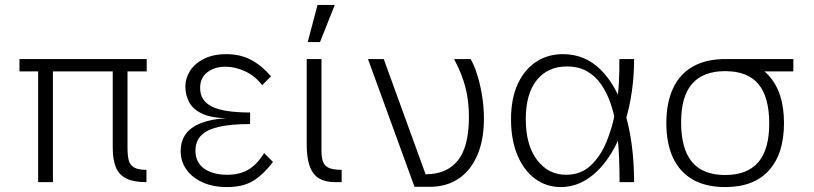

<svg xmlns="http://www.w3.org/2000/svg" viewBox="-20 -740 3306 780"><path d="M135 -450H59V-500H576V-450H498V-140Q498 -111 502.5 -91Q507 -71 523.5 -60.5Q540 -50 575 -50V0Q523 0 493 -15Q463 -30 450.5 -61Q438 -92 438 -140V-450H195V0H135Z M1089 -82Q1052 -33 1010.5 -6.5Q969 20 902 20Q846 20 803.5 1Q761 -18 737.5 -51Q714 -84 714 -126Q714 -166 734 -194.5Q754 -223 795.5 -239.5Q837 -256 899 -260Q837 -261 800.5 -278.5Q764 -296 748.5 -325Q733 -354 733 -388Q733 -422 752 -452Q771 -482 808.5 -501Q846 -520 900 -520Q956 -520 999.5 -497Q1043 -474 1081 -430L1045 -394Q1017 -431 976.5 -450Q936 -469 895 -469Q852 -469 822.5 -446.5Q793 -424 793 -382Q793 -331 841 -307Q889 -283 996 -283V-236Q917 -236 868 -224.5Q819 -213 796.5 -189Q774 -165 774 -128Q774 -80 809.5 -55Q845 -30 903 -30Q952 -30 987.5 -50Q1023 -70 1053 -118Z M1342 0Q1279 0 1252.5 -37Q1226 -74 1226 -153V-500H1286V-127Q1286 -81 1304 -65.5Q1322 -50 1368 -50V0ZM1270 -720H1340L1280 -569H1230Z M1664 19 1475 -500H1539L1709 -32Q1795 -32 1840 -88Q1885 -144 1885 -265Q1885 -330 1871 -384.5Q1857 -439 1825 -500H1892Q1907 -474 1919 -435.5Q1931 -397 1938.5 -351Q1946 -305 1946 -258Q1946 -173 1919.5 -110.5Q1893 -48 1843.5 -14.5Q1794 19 1725 19Z M2258 20Q2199 20 2153 -14.5Q2107 -49 2081.5 -111Q2056 -173 2056 -255Q2056 -339 2083 -398Q2110 -457 2157.5 -488.5Q2205 -520 2267 -520Q2356 -520 2419 -458Q2482 -396 2517 -288Q2536 -228 2546 -155Q2556 -82 2556 0H2497Q2497 -43 2495 -98Q2493 -153 2485.5 -210.5Q2478 -268 2461 -319Q2446 -362 2423 -396Q2400 -430 2365.5 -450Q2331 -470 2283 -470Q2205 -470 2160.5 -414.5Q2116 -359 2116 -256Q2116 -151 2161.5 -90.5Q2207 -30 2280 -30Q2339 -30 2379 -67Q2419 -104 2443.5 -163Q2468 -222 2480 -289Q2491 -345 2494 -400Q2497 -455 2496 -500H2556Q2556 -432 2547 -369Q2538 -306 2521 -250Q2497 -170 2458 -109Q2419 -48 2368 -14Q2317 20 2258 20Z M2687 -240Q2687 -322 2714 -380.5Q2741 -439 2794.5 -469.5Q2848 -500 2926 -500Q3043 -500 3104 -432Q3165 -364 3165 -240Q3165 -116 3104 -48Q3043 20 2926 20Q2848 20 2794.5 -10.5Q2741 -41 2714 -99.5Q2687 -158 2687 -240ZM2926 -29Q3016 -29 3060.5 -81Q3105 -133 3105 -238Q3105 -346 3061 -398.5Q3017 -451 2926 -451Q2837 -451 2792 -400Q2747 -349 2747 -243Q2747 -136 2791 -82.5Q2835 -29 2926 -29ZM2909 -500H3203V-450H2941Z"/></svg>

Font: Moderustic Light
Style: Regular
Weight: 300
Designer: Tural Alisoy
Foundry: TAFT Foundry
Version: Version 2.120